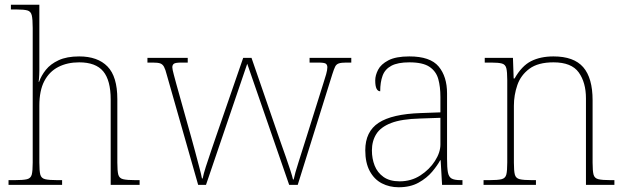

<svg xmlns="http://www.w3.org/2000/svg" viewBox="-20 -780 2639 810"><path d="M16 0V-20H41Q78 -20 94 -24Q110 -28 114 -43.5Q118 -59 118 -94V-662Q118 -699 114 -715.5Q110 -732 95.5 -736Q81 -740 51 -740H26V-760H146V-482Q146 -474 145.5 -465Q145 -456 144.5 -448.5Q144 -441 143 -435H145Q154 -461 173.5 -485.5Q193 -510 227.5 -526Q262 -542 314 -542Q392 -542 433.5 -499.5Q475 -457 475 -362V-94Q475 -59 479 -43.5Q483 -28 499.5 -24Q516 -20 552 -20H569V0H447V-360Q447 -441 415.5 -479Q384 -517 314 -517Q264 -517 226 -497.5Q188 -478 167 -438Q146 -398 146 -334V-94Q146 -59 150 -43.5Q154 -28 170.5 -24Q187 -20 223 -20H242V0Z M684 -463Q678 -487 672 -498Q666 -509 656 -512.5Q646 -516 625 -516H602V-536H772V-516H745Q720 -516 713.5 -511Q707 -506 707 -496Q707 -488 713.5 -464Q720 -440 724 -425L787 -200Q794 -176 803 -141.5Q812 -107 820.5 -75.5Q829 -44 832 -27H835Q838 -44 848.5 -77Q859 -110 871.5 -146Q884 -182 892 -206L1006 -536H1041L1149 -223Q1155 -205 1165 -177Q1175 -149 1185.5 -119Q1196 -89 1204.5 -63Q1213 -37 1216 -23H1219Q1224 -48 1239.5 -96Q1255 -144 1274 -205L1344 -428Q1351 -449 1356 -467Q1361 -485 1361 -496Q1361 -506 1355 -511Q1349 -516 1323 -516H1286V-536H1462V-516H1440Q1420 -516 1409.5 -512.5Q1399 -509 1394 -499Q1389 -489 1382 -467L1236 0H1200L1023 -511L849 0H816Z M1662 10Q1623 10 1591 -6.5Q1559 -23 1540 -58Q1521 -93 1521 -146Q1521 -225 1577.5 -262Q1634 -299 1755 -303L1838 -306V-371Q1838 -414 1829 -446.5Q1820 -479 1792 -498Q1764 -517 1707 -517Q1658 -517 1631 -502.5Q1604 -488 1594 -460.5Q1584 -433 1584 -395Q1574 -395 1568.5 -406Q1563 -417 1563 -441Q1563 -462 1575 -485.5Q1587 -509 1618.5 -525.5Q1650 -542 1707 -542Q1795 -542 1830.5 -499.5Q1866 -457 1866 -386V-110Q1866 -73 1869.5 -53.5Q1873 -34 1885 -27Q1897 -20 1924 -20H1931V0H1845L1839 -104H1837Q1826 -83 1803.5 -56Q1781 -29 1746 -9.5Q1711 10 1662 10ZM1666 -15Q1715 -15 1753.5 -40Q1792 -65 1815 -101Q1838 -137 1838 -170V-283L1752 -280Q1674 -278 1630 -261Q1586 -244 1567.5 -214.5Q1549 -185 1549 -145Q1549 -111 1560.5 -81.5Q1572 -52 1598 -33.5Q1624 -15 1666 -15Z M2020 0V-20H2043Q2080 -20 2096 -24Q2112 -28 2116 -43.5Q2120 -59 2120 -94V-442Q2120 -477 2116 -492.5Q2112 -508 2097.5 -512Q2083 -516 2053 -516H2025V-536H2144L2147 -449H2151Q2181 -502 2220.5 -522Q2260 -542 2315 -542Q2401 -542 2440.5 -496.5Q2480 -451 2480 -357V-94Q2480 -59 2484 -43.5Q2488 -28 2504.5 -24Q2521 -20 2557 -20H2572V0H2452V-365Q2452 -432 2421.5 -474.5Q2391 -517 2315 -517Q2250 -517 2213.5 -490Q2177 -463 2162.5 -421Q2148 -379 2148 -334V-94Q2148 -59 2152 -43.5Q2156 -28 2172.5 -24Q2189 -20 2225 -20H2241V0Z"/></svg>

Font: Noto Serif Lao Thin
Style: Regular
Weight: 250
Designer: Monotype Design Team
Foundry: Monotype Imaging Inc.
Version: Version 2.003